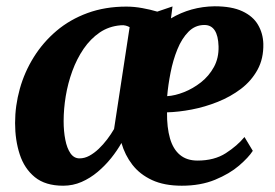

<svg xmlns="http://www.w3.org/2000/svg" viewBox="-20 -581 876 611"><path d="M529 -560.5 524 -522.5Q555 -541 590 -550.8Q625 -560.5 663 -561Q717.5 -561 751.2 -545.2Q785 -529.5 801 -502.2Q817 -475 818 -441.5Q819 -394.5 799.5 -359Q780 -323.5 746.8 -298.2Q713.5 -273 672.8 -256.8Q632 -240.5 590.2 -232.5Q548.5 -224.5 511.5 -223.5Q511 -175 521 -140.5Q531 -106 552.8 -88Q574.5 -70 608.5 -70Q662 -70 698.5 -93.5Q735 -117 758 -145L784.5 -101Q771 -80 740.8 -54Q710.5 -28 664.5 -9Q618.5 10 558.5 10Q502.5 10 463.8 -8Q425 -26 401.2 -56.8Q377.5 -87.5 366.5 -126Q353 -102 333.8 -78Q314.5 -54 290.8 -34Q267 -14 239.5 -2Q212 10 181 10Q124.5 10 91 -17.2Q57.5 -44.5 42.8 -89.8Q28 -135 28 -189.5Q28 -244.5 43 -298.2Q58 -352 87.5 -399.2Q117 -446.5 159.8 -482.8Q202.5 -519 258.5 -539.5Q314.5 -560 382 -560Q407 -560 433 -555.2Q459 -550.5 480.5 -544ZM343 -170.5 392.5 -494.5Q387.5 -497.5 380.2 -499.5Q373 -501.5 364 -500.5Q326.5 -497.5 297.2 -477.5Q268 -457.5 246.2 -425.8Q224.5 -394 210.2 -355Q196 -316 189.2 -275Q182.5 -234 182.5 -195.5Q182.5 -163.5 187.8 -136.5Q193 -109.5 204.2 -93.2Q215.5 -77 233 -77Q249 -77 264.2 -85.2Q279.5 -93.5 294 -107.2Q308.5 -121 321 -137.5Q333.5 -154 343 -170.5ZM630.5 -501.5Q601 -501.5 579.8 -480Q558.5 -458.5 544.5 -424Q530.5 -389.5 522.8 -350Q515 -310.5 512 -275Q537 -276.5 565.5 -287.8Q594 -299 619.5 -319Q645 -339 660.8 -367.8Q676.5 -396.5 675.5 -433.5Q674.5 -467.5 663.2 -484.5Q652 -501.5 630.5 -501.5Z"/></svg>

Font: Merriweather 36pt ExtraBold
Style: Italic
Weight: 800
Italic angle: -7.8°
Version: Version 2.101